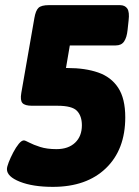

<svg xmlns="http://www.w3.org/2000/svg" viewBox="-20 -720 543 748"><path d="M186 8Q108 8 57.5 -12Q7 -32 7 -61Q7 -70 14 -88Q21 -106 31.5 -126Q42 -146 53 -159.5Q64 -173 73 -173Q78 -173 94 -164.5Q110 -156 136.5 -147.5Q163 -139 200 -139Q246 -139 272.5 -164Q299 -189 299 -232Q299 -268 280 -288Q261 -308 204 -308H105Q77 -308 67.5 -318.5Q58 -329 63 -358L114 -650Q119 -679 130 -689.5Q141 -700 171 -700H447Q467 -700 476 -686.5Q485 -673 481 -640L477 -603Q474 -574 463.5 -558.5Q453 -543 431 -543H252L237 -455H244Q312 -455 362.5 -437.5Q413 -420 440.5 -378Q468 -336 468 -263Q468 -137 392.5 -64.5Q317 8 186 8Z"/></svg>

Font: Asap Semi Condensed Semi Condensed Black
Style: Italic
Weight: 900
Width: 4
Italic angle: -6°
Designer: Pablo Cosgaya
Foundry: Omnibus-Type
Version: Version 3.001; ttfautohint (v1.8.4.7-5d5b)